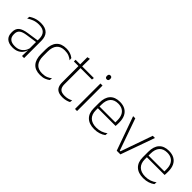

<svg xmlns="http://www.w3.org/2000/svg" viewBox="162 -1621 2592 2592"><g transform="rotate(45 1458.5 -324.5)"><path d="M369.5 0 372 -125 370 -131.5V-290L370.5 -328Q370.5 -394.5 337 -428.5Q303.5 -462.5 232.5 -462.5Q178.5 -462.5 135.2 -445.5Q92 -428.5 61 -407L65.5 -444Q82 -456 106.8 -468.2Q131.5 -480.5 164 -488.5Q196.5 -496.5 237 -496.5Q282 -496.5 314.8 -485Q347.5 -473.5 368.5 -451.8Q389.5 -430 399.5 -399Q409.5 -368 409.5 -328.5V0ZM196 10Q123.5 10 84.2 -24.2Q45 -58.5 45 -124V-136.5Q45 -197.5 83 -229.8Q121 -262 208 -274.5L379.5 -300L381.5 -269L213.5 -244.5Q145 -234.5 114.8 -210Q84.5 -185.5 84.5 -138.5V-128Q84.5 -77 115.5 -50.5Q146.5 -24 206 -24Q254.5 -24 289.2 -42.2Q324 -60.5 345.2 -91.8Q366.5 -123 373 -162L383.5 -131H374.5Q369.5 -94 348.5 -61.8Q327.5 -29.5 289.5 -9.8Q251.5 10 196 10Z M722.5 10Q627.5 10 580 -44.2Q532.5 -98.5 532.5 -199.5V-287.5Q532.5 -388.5 580 -442.5Q627.5 -496.5 722.5 -496.5Q756 -496.5 782.2 -489.5Q808.5 -482.5 828 -472.2Q847.5 -462 860.5 -451.5L864.5 -413.5Q841 -434 807.5 -448.2Q774 -462.5 726 -462.5Q649.5 -462.5 610.8 -417.5Q572 -372.5 572 -287V-200.5Q572 -116 610.8 -70.5Q649.5 -25 727.5 -25Q777 -25 811 -39.5Q845 -54 868.5 -74L864 -35.5Q843.5 -19 809 -4.5Q774.5 10 722.5 10Z M1149.5 9.5Q1098 9.5 1066.2 -5.8Q1034.5 -21 1019.5 -52.2Q1004.5 -83.5 1004.5 -130.5V-459H1044V-134.5Q1044 -79 1069.8 -52.5Q1095.5 -26 1156.5 -26Q1187 -26 1216.2 -33.2Q1245.5 -40.5 1272 -55.5L1267.5 -18.5Q1244.5 -6 1213.2 1.8Q1182 9.5 1149.5 9.5ZM917 -443V-475.5H1266L1262 -443ZM1005 -469.5V-612.5L1045 -621L1043 -469.5Z M1381 0V-486.5H1420.5V0ZM1401 -585.5Q1385.5 -585.5 1377.8 -594.5Q1370 -603.5 1370 -620.5V-624.5Q1370 -641 1377.8 -650Q1385.5 -659 1401 -659Q1416 -659 1423.8 -650Q1431.5 -641 1431.5 -624.5V-620.5Q1431.5 -603 1423.8 -594.2Q1416 -585.5 1401 -585.5Z M1756 10Q1658 10 1605.5 -41.2Q1553 -92.5 1553 -187V-290.5Q1553 -391.5 1601.5 -445Q1650 -498.5 1743 -498.5Q1805 -498.5 1847.2 -474.2Q1889.5 -450 1911.2 -404.8Q1933 -359.5 1933 -295.5V-278Q1933 -265.5 1932.5 -252.8Q1932 -240 1930.5 -225.5H1894Q1894.5 -245.5 1894.5 -263.2Q1894.5 -281 1894.5 -296Q1894.5 -350.5 1877.2 -388Q1860 -425.5 1826.2 -445.2Q1792.5 -465 1743 -465Q1669 -465 1630.5 -421Q1592 -377 1592 -293V-245V-239V-184.5Q1592 -147 1603 -117.5Q1614 -88 1635.2 -67.2Q1656.5 -46.5 1688 -35.5Q1719.5 -24.5 1761 -24.5Q1808 -24.5 1848.5 -38.5Q1889 -52.5 1924.5 -78.5L1920 -40Q1889.5 -17 1847.8 -3.5Q1806 10 1756 10ZM1573 -225.5V-257.5H1920.5V-225.5Z M2219 -29.5 2379.5 -486.5H2421.5L2248 0H2178L2004.5 -486.5H2046L2207 -29.5Z M2692 10Q2594 10 2541.5 -41.2Q2489 -92.5 2489 -187V-290.5Q2489 -391.5 2537.5 -445Q2586 -498.5 2679 -498.5Q2741 -498.5 2783.2 -474.2Q2825.5 -450 2847.2 -404.8Q2869 -359.5 2869 -295.5V-278Q2869 -265.5 2868.5 -252.8Q2868 -240 2866.5 -225.5H2830Q2830.5 -245.5 2830.5 -263.2Q2830.5 -281 2830.5 -296Q2830.5 -350.5 2813.2 -388Q2796 -425.5 2762.2 -445.2Q2728.5 -465 2679 -465Q2605 -465 2566.5 -421Q2528 -377 2528 -293V-245V-239V-184.5Q2528 -147 2539 -117.5Q2550 -88 2571.2 -67.2Q2592.5 -46.5 2624 -35.5Q2655.5 -24.5 2697 -24.5Q2744 -24.5 2784.5 -38.5Q2825 -52.5 2860.5 -78.5L2856 -40Q2825.5 -17 2783.8 -3.5Q2742 10 2692 10ZM2509 -225.5V-257.5H2856.5V-225.5Z"/></g></svg>

Font: Anek Gujarati Medium ExtraLight
Style: Regular
Weight: 250
Version: Version 1.003